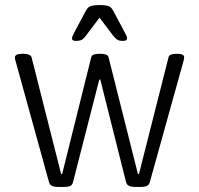

<svg xmlns="http://www.w3.org/2000/svg" viewBox="-20 -738 787 760"><path d="M209 2Q196 2 186.5 -2Q177 -6 174 -17L42 -495Q41 -498 40 -502.5Q39 -507 39 -510Q39 -518 46.5 -521.5Q54 -525 69 -525H75Q86 -525 94.5 -521.5Q103 -518 105 -511L222 -49H226L341 -511Q343 -519 351 -522Q359 -525 372 -525H380Q391 -525 399.5 -522Q408 -519 410 -510L526 -49H530L647 -511Q649 -519 657 -522Q665 -525 677 -525H682Q696 -525 702.5 -521.5Q709 -518 709 -511Q709 -508 708 -503.5Q707 -499 706 -495L573 -17Q570 -6 561 -2Q552 2 539 2H514Q501 2 491.5 -2Q482 -6 479 -17L377 -423H373L269 -17Q266 -5 257 -1.5Q248 2 234 2ZM281 -576Q273 -576 269 -578.5Q265 -581 265 -586Q265 -591 269 -599Q273 -607 277 -615L318 -692Q323 -702 328.5 -707.5Q334 -713 344.5 -715.5Q355 -718 374 -718Q393 -718 403.5 -715.5Q414 -713 419.5 -707.5Q425 -702 430 -692L471 -615Q477 -604 480 -597.5Q483 -591 483 -586Q483 -581 478.5 -578.5Q474 -576 466 -576Q454 -576 446 -580Q438 -584 427 -598L374 -668L321 -598Q311 -584 302.5 -580Q294 -576 281 -576Z"/></svg>

Font: Asap Light
Style: Regular
Weight: 300
Designer: Pablo Cosgaya
Foundry: Omnibus-Type
Version: Version 3.001